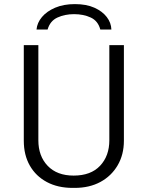

<svg xmlns="http://www.w3.org/2000/svg" viewBox="-20 -906 720 936"><path d="M334 10Q262 10 208.5 -18.5Q155 -47 125.5 -98.5Q96 -150 96 -220V-686H167V-222Q167 -145 212.5 -97.5Q258 -50 339 -50Q423 -50 468 -98Q513 -146 513 -222V-686H584V-220Q584 -152 553.5 -100Q523 -48 469.5 -19Q416 10 344 10ZM158 -762Q161 -795 184.5 -823Q208 -851 249 -868.5Q290 -886 345 -886Q401 -886 440 -868.5Q479 -851 500.5 -823Q522 -795 523 -762H469Q458 -804 422.5 -820.5Q387 -837 341 -837Q296 -837 260 -820.5Q224 -804 212 -762Z"/></svg>

Font: Chivo ExtraLight
Style: Regular
Weight: 250
Designer: Hector Gatti
Foundry: Omnibus-Type
Version: Version 2.002